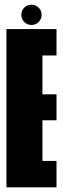

<svg xmlns="http://www.w3.org/2000/svg" viewBox="-20 -799 268 819"><path d="M7.5 0V-675H221V-562.5H161V-396.5H221V-286H161V-112.5H221V0ZM114.5 -692.5Q96.5 -692.5 83.8 -705Q71 -717.5 71 -736Q71 -754 83.5 -766.5Q96 -779 114.5 -779Q132 -779 144.8 -766.5Q157.5 -754 157.5 -736Q157.5 -718 145 -705.2Q132.5 -692.5 114.5 -692.5Z"/></svg>

Font: Anybody UltraCondensed ExtraBold
Style: Regular
Weight: 800
Width: 1
Designer: Tyler Finck
Foundry: Etcetera Type Company
Version: Version 1.010; ttfautohint (v1.8.3) -l 8 -r 50 -G 200 -x 14 